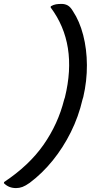

<svg xmlns="http://www.w3.org/2000/svg" viewBox="-103 -790 523 982"><path d="M49 145Q28 160 12 166Q-4 172 -21 172Q-39 172 -54.5 166Q-70 160 -83 147L-82 141Q46 56 120 -50Q194 -156 225 -280L229 -292Q296 -565 156 -752L157 -758Q171 -766 183.5 -768Q196 -770 212 -770Q229 -770 243 -762.5Q257 -755 270 -733Q304 -682 322.5 -610.5Q341 -539 341.5 -457.5Q342 -376 323 -294L319 -281Q299 -194 259.5 -114.5Q220 -35 166.5 31Q113 97 49 145Z"/></svg>

Font: Recursive Sn Csl St
Style: Italic
Weight: 400
Italic angle: -15°
Version: Version 1.079;hotconv 1.0.112;makeotfexe 2.5.65598; ttfautoh